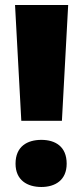

<svg xmlns="http://www.w3.org/2000/svg" viewBox="-20 -734 330 766"><path d="M227 -252 252 -714H40L65 -252ZM42 -81C42 -15 89 12 145 12C200 12 246 -15 246 -81C246 -150 200 -176 145 -176C89 -176 42 -150 42 -81Z"/></svg>

Font: Noto Sans UI Black
Style: Regular
Weight: 900
Designer: Monotype Design Team
Foundry: Monotype Imaging Inc.
Version: Version 1.901